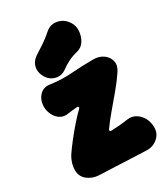

<svg xmlns="http://www.w3.org/2000/svg" viewBox="-199 -884 878 1001"><g transform="rotate(-30 240.0 -383.0)"><path d="M266 -169Q262 -164 264 -160Q266 -156 272 -156Q301 -157 324.5 -159Q348 -161 374 -165Q401 -169 424 -155.5Q447 -142 461 -117Q475 -92 475 -59Q475 -22 447 2Q419 26 381 25L99 13Q62 11 33.5 -11.5Q5 -34 5 -71Q5 -94 11.5 -114.5Q18 -135 28 -151Q48 -181 74 -214Q100 -247 128.5 -280Q157 -313 184 -339Q189 -344 187 -348.5Q185 -353 178 -352Q164 -351 150.5 -349.5Q137 -348 123 -346Q95 -341 74 -354Q53 -367 41.5 -390.5Q30 -414 30 -439Q30 -478 53.5 -504Q77 -530 114 -525Q179 -515 245 -520Q311 -525 376 -525Q411 -525 435.5 -507.5Q460 -490 466.5 -462.5Q473 -435 453 -405Q428 -367 392.5 -324.5Q357 -282 323 -242Q289 -202 266 -169ZM222 -554Q192 -532 158.5 -540.5Q125 -549 107 -581L106 -583Q90 -612 96.5 -641.5Q103 -671 131 -690Q161 -709 188.5 -727.5Q216 -746 242 -769Q261 -787 284.5 -790Q308 -793 331 -783Q354 -773 369 -751L373 -745Q388 -723 386 -691.5Q384 -660 368 -634.5Q352 -609 324 -602Q291 -594 266.5 -581.5Q242 -569 222 -554Z"/></g></svg>

Font: Winky Sans Black
Style: Regular
Weight: 900
Designer: Simon Atzbach
Foundry: typofactur
Version: Version 1.205